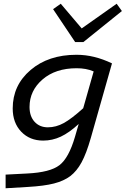

<svg xmlns="http://www.w3.org/2000/svg" viewBox="-20 -768 672 1027"><path d="M381 -36 401 -105Q350 -58 305 -37Q260 -16 211 -16Q139 -16 93.5 -63.5Q48 -111 48 -188Q48 -312 143.5 -393.5Q239 -475 389 -475Q437 -475 484 -463.5Q531 -452 579 -429L466 -31Q442 53 416.5 100Q391 147 356 174Q321 200 268.5 213.5Q216 227 128 232L10 239V166L126 160Q248 154 298 115.5Q348 77 381 -36ZM390 -403Q277 -403 207.5 -343Q138 -283 138 -196Q138 -146 165 -116.5Q192 -87 236 -87Q280 -87 321.5 -110Q363 -133 425 -189L481 -386Q460 -395 437.5 -399Q415 -403 390 -403ZM382 -543 264 -719 305 -748 417 -616 604 -748 632 -709 426 -543Z"/></svg>

Font: Intel One Mono
Style: Italic
Weight: 400
Italic angle: -16°
Monospace: yes
Designer: Fred Shallcrass
Foundry: Frere-Jones Type LLC
Version: Version 1.400;hotconv 1.1.0;makeotfexe 2.6.0;FJTRelease1.4